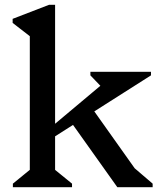

<svg xmlns="http://www.w3.org/2000/svg" viewBox="-20 -785 680 805"><path d="M34 0V-15L121 -86L105 -58V-667L148 -600L33 -689V-706L186 -765H211V-53L196 -85L282 -15V0ZM472 0 260 -298 347 -358 567 -48 502 -52V-116L620 -15V0ZM193 -202V-251L429 -449L442 -398H427L359 -469V-484H613V-469Z"/></svg>

Font: Platypi Light
Style: Regular
Weight: 400
Version: Version 1.200